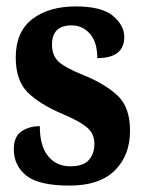

<svg xmlns="http://www.w3.org/2000/svg" viewBox="-20 -568 448 598"><path d="M197 10Q290 10 337.5 -37Q385 -84 385 -161Q385 -234 346 -270.5Q307 -307 240 -334Q183 -357 162.5 -376Q142 -395 142 -429Q142 -489 203 -489Q237 -489 260 -463Q283 -437 283 -387Q367 -387 367 -453Q367 -489 332 -518.5Q297 -548 216 -548Q132 -548 80.5 -508.5Q29 -469 29 -389Q29 -318 65.5 -281Q102 -244 177 -212Q227 -191 250.5 -171.5Q274 -152 274 -120Q274 -90 257 -70Q240 -50 199 -50Q156 -50 130 -81.5Q104 -113 104 -175Q71 -175 47 -159Q23 -143 23 -103Q23 -53 61.5 -21.5Q100 10 197 10Z"/></svg>

Font: Noto Serif ExtraCondensed Extra
Style: Regular
Weight: 800
Width: 3
Designer: Monotype Design Team
Foundry: Monotype Imaging Inc.
Version: Version 1.002